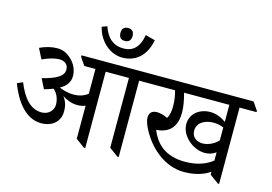

<svg xmlns="http://www.w3.org/2000/svg" viewBox="-112 -1126 1934 1363"><g transform="rotate(15 855.0 -445.0)"><path d="M251 -83C331 -83 389 -128 389 -207C389 -245 380 -278 356 -310C390 -288 428 -274 467 -274C488 -274 507 -277 526 -285V-42L591 6H601V-555H772V-42L837 6H847V-555H972V-564L932 -623H405V-612L444 -555H526V-373C496 -349 459 -339 420 -339C384 -339 347 -349 316 -362C364 -389 385 -421 385 -467C385 -500 370 -541 343 -571C306 -612 269 -627 226 -627C188 -627 144 -617 100 -596L138 -521C181 -541 225 -555 263 -555C300 -555 328 -534 328 -497C328 -447 275 -419 174 -393L210 -321C235 -328 257 -336 276 -343C305 -317 321 -277 321 -238C321 -194 286 -158 235 -158C153 -158 97 -225 54 -331L13 -313C59 -191 138 -83 251 -83Z M676 -801C704 -801 720 -818 720 -849C720 -880 705 -896 676 -896C646 -896 631 -881 631 -849C631 -817 646 -801 676 -801ZM688 -682C782 -682 858 -740 880 -861L809 -880C793 -785 746 -747 680 -747C600 -747 555 -794 529 -870L491 -856C518 -745 605 -682 688 -682Z M1321 -11C1404 -11 1467 -33 1510 -63V-42L1576 6H1585V-555H1710V-564L1670 -623H892V-613L932 -555H1111C1121 -521 1127 -482 1127 -443C1127 -409 1123 -376 1107 -351C1079 -365 1052 -372 1029 -372C993 -372 972 -355 972 -318C972 -288 989 -250 1012 -211C1070 -112 1180 -11 1321 -11ZM1429 -180C1458 -180 1486 -188 1510 -206V-146C1467 -111 1403 -83 1308 -83C1167 -83 1093 -152 1054 -249C1060 -249 1065 -250 1071 -251C1157 -262 1200 -319 1200 -413C1200 -459 1190 -509 1177 -555H1510V-429C1477 -455 1435 -471 1394 -471C1318 -471 1250 -424 1250 -345C1250 -302 1270 -265 1302 -234C1336 -201 1384 -180 1429 -180ZM1316 -314C1316 -375 1375 -404 1435 -404C1460 -404 1486 -399 1510 -389V-294C1481 -262 1436 -241 1396 -241C1353 -241 1316 -266 1316 -314Z"/></g></svg>

Font: Noto Serif Devanagari
Style: Regular
Weight: 400
Designer: Universal Thirst, Indian Type Foundry and the Monotype Design Team
Foundry: Monotype Imaging Inc.
Version: Version 2.004